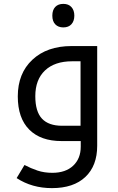

<svg xmlns="http://www.w3.org/2000/svg" viewBox="-20 -720 601 980"><path d="M245.1 240.2Q143.1 240.2 64.9 189L105 122.1Q137.2 139.2 171.4 150.6Q205.6 162.1 247.1 162.1Q314.9 162.1 353.5 125.7Q392.1 89.4 392.1 28.8V0H293.9Q187.5 0 129.2 -58.6Q70.8 -117.2 70.8 -228Q70.8 -345.7 145.5 -415.3Q220.2 -484.9 345.2 -484.9H476.1V23.9Q476.1 126 415.8 183.1Q355.5 240.2 245.1 240.2ZM391.1 -78.1V-407.2H348.1Q259.3 -407.2 209.7 -360.4Q160.2 -313.5 160.2 -229Q160.2 -150.9 194.1 -114.5Q228 -78.1 296.9 -78.1ZM303.2 -580.1Q277.3 -580.1 262.2 -595.7Q247.1 -611.3 247.1 -640.1Q247.1 -668.9 262 -684.6Q276.9 -700.2 303.2 -700.2Q330.1 -700.2 344.7 -683.8Q359.4 -667.5 359.4 -640.1Q359.4 -612.8 344.7 -596.4Q330.1 -580.1 303.2 -580.1Z"/></svg>

Font: Droid Arabic Kufi
Style: Regular
Weight: 400
Designer: Pascal Zoghbi
Foundry: Irfont.ir
Version: Version 1.00 February 28, 2013, initial release